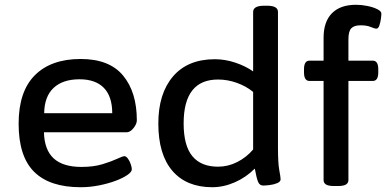

<svg xmlns="http://www.w3.org/2000/svg" viewBox="-20 -777 1619 804"><path d="M318 7Q188 7 123 -57.5Q58 -122 58 -259Q58 -394 126 -462Q194 -530 318 -530Q438 -530 495.5 -460.5Q553 -391 553 -273Q553 -258 539 -240.5Q525 -223 510 -223H164Q166 -149 205 -113.5Q244 -78 321 -78Q372 -78 409.5 -89.5Q447 -101 470.5 -112Q494 -123 501 -123Q508 -123 515.5 -113Q523 -103 527.5 -89.5Q532 -76 532 -68Q532 -57 513 -44Q494 -31 463 -19.5Q432 -8 394 -0.5Q356 7 318 7ZM165 -303H450Q450 -373 415 -409Q380 -445 313 -445Q243 -445 204.5 -409Q166 -373 165 -303Z M869 7Q761 7 702 -61.5Q643 -130 643 -260Q643 -385 704.5 -457Q766 -529 880 -529Q923 -529 966 -514.5Q1009 -500 1040 -478V-727Q1040 -753 1086 -753H1099Q1144 -753 1144 -727V-158Q1144 -94 1149.5 -64.5Q1155 -35 1155 -26Q1155 -16 1140.5 -10Q1126 -4 1108.5 -2Q1091 0 1082 0Q1067 0 1060.5 -16Q1054 -32 1047 -71Q1010 -34 963 -13.5Q916 7 869 7ZM893 -79Q935 -79 973.5 -98.5Q1012 -118 1040 -151V-392Q1011 -416 972 -430Q933 -444 893 -444Q749 -444 749 -260Q749 -167 785.5 -123Q822 -79 893 -79Z M1380 2Q1355 2 1345 -4.5Q1335 -11 1335 -23V-438H1276Q1253 -438 1253 -474V-487Q1253 -523 1276 -523H1335V-619Q1335 -686 1370 -721.5Q1405 -757 1471 -757Q1494 -757 1518.5 -752Q1543 -747 1560 -738.5Q1577 -730 1577 -720Q1577 -713 1575 -698Q1573 -683 1568.5 -670Q1564 -657 1556 -657Q1549 -657 1532.5 -664Q1516 -671 1490 -671Q1463 -671 1451 -658.5Q1439 -646 1439 -612V-523H1541Q1564 -523 1564 -487V-474Q1564 -438 1541 -438H1439V-23Q1439 -11 1429 -4.5Q1419 2 1394 2Z"/></svg>

Font: Asap Semi Expanded Medium
Style: Regular
Weight: 500
Width: 6
Designer: Pablo Cosgaya
Foundry: Omnibus-Type
Version: Version 3.001; ttfautohint (v1.8.4.7-5d5b)